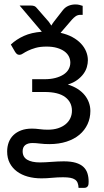

<svg xmlns="http://www.w3.org/2000/svg" viewBox="-20 -660 480 886"><path d="M259.5 -508.5Q290.5 -501.5 314 -488.8Q337.5 -476 353.5 -459Q369.5 -442 377.5 -422.2Q385.5 -402.5 385.5 -382Q385.5 -367 380.8 -350.5Q376 -334 365 -319Q354 -304 336.5 -291Q319 -278 293 -270Q319 -262 338.8 -249.2Q358.5 -236.5 371.2 -220.5Q384 -204.5 390.5 -186Q397 -167.5 397 -148Q397 -115 384 -87Q371 -59 346.8 -38.5Q322.5 -18 287.2 -6.5Q252 5 208 5Q184.5 5 164.5 2.5Q144.5 0 130 0Q108.5 0 96.5 9.5Q84.5 19 84.5 38Q84.5 64.5 105.5 77Q126.5 89.5 164 89.5Q175 89.5 188.8 88.8Q202.5 88 217.2 87Q232 86 246.5 85.2Q261 84.5 274 84.5Q307.5 84.5 329.8 91.2Q352 98 365 110.2Q378 122.5 383.5 139.8Q389 157 389 177.5Q389 183.5 388.5 188.8Q388 194 385.8 198Q383.5 202 379.2 204.5Q375 207 367.5 207H342.5Q342 193.5 338.2 184Q334.5 174.5 326.2 168.8Q318 163 304.5 160.5Q291 158 271 158Q245.5 158 220 160.5Q194.5 163 171 163Q137 163 108.2 155Q79.5 147 58.2 131.2Q37 115.5 25 92.5Q13 69.5 13 39Q13 16.5 20.2 -3Q27.5 -22.5 42 -36.5Q56.5 -50.5 77.8 -58.5Q99 -66.5 127.5 -66.5Q144 -66.5 162.5 -64Q181 -61.5 200 -61.5Q227 -61.5 247.8 -68.2Q268.5 -75 282.8 -86.8Q297 -98.5 304.5 -114.5Q312 -130.5 312 -149Q312 -188.5 280.8 -212Q249.5 -235.5 186 -235.5H128.5V-294.5H186Q213.5 -294.5 235.5 -300.2Q257.5 -306 273 -316Q288.5 -326 296.5 -340.2Q304.5 -354.5 304.5 -371Q304.5 -386 297.8 -399.5Q291 -413 277.2 -423Q263.5 -433 243 -439Q222.5 -445 195 -445Q165 -445 144.2 -439Q123.5 -433 109.2 -426Q95 -419 86 -413Q77 -407 70.5 -407Q64 -407 59.8 -409.5Q55.5 -412 50 -420L30 -454.5Q55.5 -478.5 90.2 -494.2Q125 -510 173 -513.5L70.5 -634.5H122Q132 -634.5 138.8 -631.8Q145.5 -629 151 -621.5L205.5 -559Q208 -555 211 -550.8Q214 -546.5 217 -542Q221.5 -550.5 228 -559L270 -613Q281 -627 296 -633.2Q311 -639.5 328 -639.5Q338 -639.5 346 -637.5Q354 -635.5 361.5 -633V-591.5H351.5Q338.5 -591.5 329.2 -585Q320 -578.5 312.5 -570Z"/></svg>

Font: Lato-Regular
Style: Regular
Weight: 400
Designer: Lukasz Dziedzic with Adam Twardoch and Botio Nikoltchev
Foundry: tyPoland Lukasz Dziedzic
Version: Version 2.015; 2015-08-06; http://www.latofonts.com/